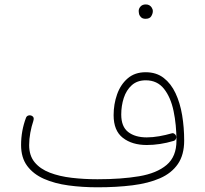

<svg xmlns="http://www.w3.org/2000/svg" viewBox="-20 -816 908 849"><path d="M73.2 -174.8Q73.2 -237.8 95.2 -295.9Q98.1 -302.7 105.2 -305.2Q112.3 -307.6 119.1 -304.7Q133.3 -298.8 127.4 -281.2Q119.1 -256.8 114 -228.8Q108.9 -200.7 108.9 -174.3Q108.9 -127.9 133.3 -98.4Q157.7 -68.8 200.2 -52.5Q242.7 -36.1 296.9 -29.8Q351.1 -23.4 411.1 -23.4Q516.6 -23.4 595 -36.6Q673.3 -49.8 716.8 -86.7Q760.3 -123.5 760.3 -193.8Q760.3 -263.7 747.6 -324.7Q734.9 -385.7 705.1 -423.3Q675.3 -460.9 624.5 -460.9Q586.9 -460.9 562.7 -439.2Q538.6 -417.5 527.3 -382.8Q516.1 -348.1 516.1 -309.6Q516.1 -255.9 546.9 -232.2Q577.6 -208.5 628.9 -208.5Q654.8 -208.5 684.1 -213.6Q713.4 -218.8 738.3 -226.1Q745.1 -228.5 751 -224.6Q756.8 -220.7 758.8 -214.8Q760.7 -208 757.6 -201.4Q754.4 -194.8 747.6 -192.9Q687 -174.8 628.9 -174.8Q564 -174.8 523.2 -206.5Q482.4 -238.3 482.4 -306.6Q482.4 -355.5 497.8 -398.9Q513.2 -442.4 544.7 -469.5Q576.2 -496.6 624 -496.6Q671.4 -496.6 703.9 -471.4Q736.3 -446.3 756.3 -403.6Q776.4 -360.8 785.4 -306.6Q794.4 -252.4 794.4 -194.3Q794.4 -131.3 766.6 -90.8Q738.8 -50.3 687.5 -27.8Q636.2 -5.4 565.9 3.4Q495.6 12.2 411.1 12.2Q343.3 12.2 282.5 3.9Q221.7 -4.4 174.6 -25.1Q127.4 -45.9 100.3 -82.3Q73.2 -118.7 73.2 -174.8ZM593.3 -767.6Q593.3 -778.3 601.6 -787.4Q609.9 -796.4 624.5 -796.4Q634.3 -796.4 640.6 -792.5Q647 -788.6 650.4 -783.2Q655.8 -775.4 655.8 -766.6Q655.8 -755.9 648.9 -744.4Q642.1 -732.9 623.5 -732.9Q611.3 -732.9 604.5 -739Q597.7 -745.1 595.2 -752.9Q594.7 -756.3 594 -760Q593.3 -763.7 593.3 -767.6Z"/></svg>

Font: Mikhak-DS1-FD ExtraLight
Style: Regular
Weight: 200
Designer: Amin Abedi
Version: Version 3.2